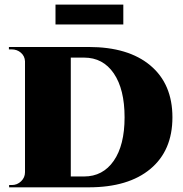

<svg xmlns="http://www.w3.org/2000/svg" viewBox="-20 -801 781 821"><path d="M217.3 -696.3V-781.2H507.3V-696.3ZM18.1 -600.1H359.4Q528.8 -600.1 623 -521Q717.3 -441.9 717.3 -299.3Q717.3 -157.2 623 -78.6Q528.8 0 359.4 0H19V-9.8H30.8Q53.7 -9.8 70.3 -25.9Q86.9 -42 86.9 -64.5V-539.1Q85.9 -561 69.6 -575.4Q53.2 -589.8 29.8 -589.8H18.1ZM282.7 -554.7V-46.4H339.4Q419.9 -46.4 466.3 -113.3Q512.7 -180.2 512.7 -299.3Q512.7 -419.4 466.6 -487.1Q420.4 -554.7 339.4 -554.7Z"/></svg>

Font: Cinzel Black
Style: Regular
Weight: 900
Designer: Natanael Gama
Version: Version 1.001;PS 001.001;hotconv 1.0.56;makeotf.lib2.0.21325